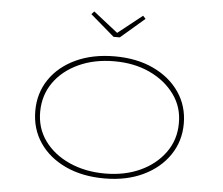

<svg xmlns="http://www.w3.org/2000/svg" viewBox="-52 -785 991 854"><g transform="rotate(5 443.5 -358.0)"><path d="M444 10Q345 10 270 -25Q195 -60 153.5 -121.5Q112 -183 112 -263Q112 -342 153.5 -403.5Q195 -465 270 -500Q345 -535 444 -535Q542 -535 616.5 -500Q691 -465 733 -403.5Q775 -342 775 -263Q775 -185 733 -123Q691 -61 616.5 -25.5Q542 10 444 10ZM444 -12Q532 -12 601 -43.5Q670 -75 711.5 -132Q753 -189 753 -263Q754 -335 713 -391.5Q672 -448 602.5 -480.5Q533 -513 444 -513Q354 -513 284 -480.5Q214 -448 174.5 -392Q135 -336 134 -263Q133 -189 173.5 -132.5Q214 -76 285 -44Q356 -12 444 -12ZM430 -621 323 -713 335 -726 452 -634H437L553 -726L565 -713L458 -621Z"/></g></svg>

Font: Lexend Tera Thin
Style: Regular
Weight: 250
Version: Version 1.007